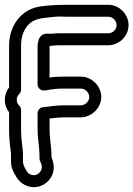

<svg xmlns="http://www.w3.org/2000/svg" viewBox="-21 -737 557 802"><path d="M352 -332C352 -314 335 -297 317 -297H245C224 -297 195 -294 157 -289C145 -287 136 -276 136 -264V-203C136 -153 144 -128 144 -82V-74C144 -70 145 -66 147 -63C155 -47 155 -37 152 -29C147 -14 130 0 109 -7C98 -11 94 -16 89 -25L83 -35C76 -49 75 -58 75 -60V-97V-100C70 -142 67 -173 67 -192V-277C67 -284 64 -291 60 -295C52 -303 49 -310 49 -320C49 -330 52 -337 59 -344C64 -349 67 -356 67 -362V-546C67 -587 79 -616 102 -638C127 -662 165 -662 209 -667C224 -669 243 -667 257 -667H431C450 -667 466 -651 466 -632C466 -613 450 -598 431 -598H257C231 -598 224 -599 192 -596C178 -595 158 -603 142 -576C139 -566 136 -555 136 -546V-384C136 -369 150 -359 161 -359C169 -359 174 -360 190 -363C203 -365 220 -367 242 -367H317C335 -367 352 -350 352 -332ZM402 -332C402 -377 362 -417 317 -417H242C220 -417 204 -416 186 -413V-545C218 -549 232 -548 257 -548H431C477 -548 516 -586 516 -632C516 -678 477 -717 431 -717H257C221 -717 186 -715 154 -711C70 -702 17 -632 17 -546V-372C6 -358 -1 -339 -1 -320C-1 -301 5 -283 17 -268V-192C17 -169 19 -140 25 -95V-60C25 -45 30 -28 39 -12L45 -2C61 31 109 60 157 36C195 17 217 -28 194 -80V-82C194 -129 186 -152 186 -203V-242C212 -245 232 -247 245 -247H317C362 -247 402 -287 402 -332Z"/></svg>

Font: AppleStorm
Style: XbdOut
Weight: 800
Foundry: Cannot Into Space Fonts
Version: Version 1.01